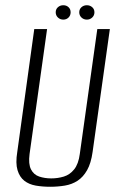

<svg xmlns="http://www.w3.org/2000/svg" viewBox="-20 -702 455 734"><path d="M172 12Q142 12 116.5 7.5Q91 3 73 -11Q55 -25 47 -51.5Q39 -78 46 -121L111 -591H160L93 -113Q88 -75 98.5 -54.5Q109 -34 130 -27Q151 -20 176 -20Q201 -20 224 -27Q247 -34 263.5 -54.5Q280 -75 285 -113L352 -591H400L334 -121Q328 -78 313 -51.5Q298 -25 276.5 -11Q255 3 228 7.5Q201 12 172 12ZM222 -627Q210 -627 201.5 -635Q193 -643 193 -655Q193 -667 201.5 -674.5Q210 -682 222 -682Q234 -682 242 -674.5Q250 -667 250 -655Q250 -643 242 -635Q234 -627 222 -627ZM312 -627Q300 -627 291.5 -635Q283 -643 283 -655Q283 -667 291.5 -674.5Q300 -682 312 -682Q324 -682 332.5 -674.5Q341 -667 341 -655Q341 -643 332.5 -635Q324 -627 312 -627Z"/></svg>

Font: Alumni Sans Light
Style: Italic
Weight: 300
Italic angle: -8°
Version: Version 1.016